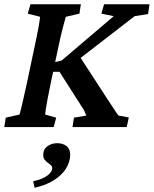

<svg xmlns="http://www.w3.org/2000/svg" viewBox="-21 -593 718 896"><path d="M317.4 0 324.2 -43.9 381.8 -53.7Q377.9 -64.5 372.6 -75.2Q367.2 -85.9 356.4 -101.6L256.8 -257.8H212.9L221.7 -299.8L266.6 -310.5L509.8 -517.6L452.1 -529.3L464.8 -573.2H676.8L669.9 -527.3L607.4 -517.6L341.8 -312.5L337.9 -349.6L479.5 -131.8Q495.1 -108.4 504.9 -93.3Q514.6 -78.1 521 -68.8Q527.3 -59.6 532.2 -53.7L580.1 -44.9L570.3 0ZM-1 0 5.9 -43.9 70.3 -58.6Q73.2 -68.4 77.6 -86.9Q82 -105.5 88.9 -135.3Q95.7 -165 104.5 -205.1L138.7 -367.2Q152.3 -429.7 158.7 -465.3Q165 -501 166 -514.6L108.4 -529.3L121.1 -573.2H356.4L349.6 -529.3L286.1 -514.6Q282.2 -502 272.5 -464.8Q262.7 -427.7 250 -367.2L215.8 -205.1Q207 -164.1 201.7 -134.8Q196.3 -105.5 193.4 -87.4Q190.4 -69.3 189.5 -58.6L241.2 -43.9L229.5 0ZM140.6 283.2 133.8 252.9Q180.7 242.2 201.7 225.1Q222.7 208 222.7 192.4Q222.7 183.6 216.3 177.7Q210 171.9 201.7 166Q193.4 160.2 187 151.9Q180.7 143.6 180.7 128.9Q180.7 103.5 200.2 89.4Q219.7 75.2 246.1 75.2Q271.5 75.2 289.1 88.4Q306.6 101.6 306.6 128.9Q306.6 162.1 287.1 193.4Q267.6 224.6 230.5 248Q193.4 271.5 140.6 283.2Z"/></svg>

Font: Crimson Pro SemiBold
Style: Italic
Weight: 600
Italic angle: -12°
Designer: Jacques Le Bailly
Foundry: Baron von Fonthausen
Version: Version 1.003